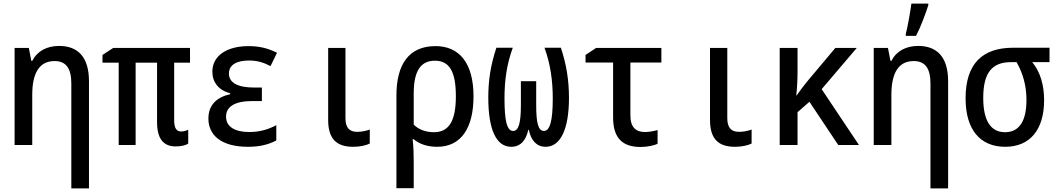

<svg xmlns="http://www.w3.org/2000/svg" viewBox="-20 -805 5870 1066"><path d="M61 0H159V-278C159 -399 198 -466 283 -466C347 -466 376 -425 376 -341V-126V241H474V-126V-354C474 -489 412 -550 308 -550C241 -550 187 -522 159 -467H154L140 -539H61Z M955 8C985 8 1011 2 1025 -8V-85C1014 -79 1000 -75 986 -75C960 -75 947 -93 947 -138V-457H1035V-539H609L549 -500V-457H639V0H733V-457H852V-127C852 -38 885 8 955 8Z M1357 10C1423 10 1472 -3 1514 -25V-110C1475 -89 1426 -72 1364 -72C1288 -72 1235 -99 1235 -157C1235 -211 1280 -244 1382 -244H1434V-319H1391C1301 -319 1251 -345 1251 -397C1251 -443 1291 -469 1363 -469C1407 -469 1442 -459 1482 -438L1518 -512C1468 -537 1420 -549 1360 -549C1240 -549 1159 -496 1159 -407C1159 -348 1194 -304 1258 -287V-282C1185 -266 1137 -223 1137 -147C1137 -56 1206 10 1357 10Z M1941 10C1977 10 2011 3 2033 -8V-86C2019 -80 1990 -73 1964 -73C1922 -73 1898 -93 1898 -149V-539H1802V-139C1802 -32 1850 10 1941 10Z M2181 -275V240H2277V99C2277 55 2276 8 2271 -32H2277C2309 -5 2353 10 2407 10C2542 10 2609 -97 2609 -270C2609 -455 2530 -549 2398 -549C2252 -549 2181 -450 2181 -275ZM2389 -71C2345 -71 2305 -85 2277 -113V-286C2277 -410 2315 -468 2395 -468C2476 -468 2511 -406 2511 -271C2511 -135 2474 -71 2389 -71Z M2818 10C2869 10 2900 -24 2913 -84H2916C2929 -23 2961 10 3009 10C3092 10 3139 -87 3139 -263C3139 -358 3125 -447 3094 -540H3003C3036 -451 3049 -356 3049 -259C3049 -137 3034 -78 3000 -78C2968 -78 2957 -124 2957 -221V-354H2872V-221C2872 -124 2860 -78 2829 -78C2794 -78 2781 -136 2781 -259C2781 -362 2794 -449 2827 -540H2736C2704 -444 2691 -359 2691 -263C2691 -86 2735 10 2818 10Z M3536 11C3573 11 3612 3 3631 -7V-83C3611 -77 3583 -72 3561 -72C3512 -72 3480 -97 3480 -163V-458H3652V-539H3290L3231 -500V-458H3384V-152C3384 -37 3438 11 3536 11Z M4061 10C4097 10 4131 3 4153 -8V-86C4139 -80 4110 -73 4084 -73C4042 -73 4018 -93 4018 -149V-539H3922V-139C3922 -32 3970 10 4061 10Z M4309 0H4408V-182L4474 -240L4634 0H4749L4542 -310L4737 -539H4618L4461 -352C4439 -325 4422 -302 4403 -275H4401C4406 -322 4408 -365 4408 -410V-539H4309Z M5009 -617V-606H5066C5093 -658 5119 -729 5134 -776V-785H5040C5036 -750 5019 -652 5009 -617ZM4831 0H4929V-278C4929 -399 4968 -466 5053 -466C5117 -466 5146 -425 5146 -341V-126V241H5244V-126V-354C5244 -489 5182 -550 5078 -550C5011 -550 4957 -522 4929 -467H4924L4910 -539H4831Z M5561 10C5698 10 5777 -84 5777 -249C5777 -334 5755 -407 5711 -460H5807V-540H5605C5435 -540 5341 -452 5341 -259C5341 -86 5421 10 5561 10ZM5560 -71C5480 -71 5439 -136 5439 -261C5439 -400 5487 -460 5593 -460H5624C5660 -397 5679 -328 5679 -250C5679 -136 5641 -71 5560 -71Z"/></svg>

Font: Noto Sans Mono Condensed Medium
Style: Regular
Weight: 500
Width: 3
Designer: Monotype Design Team
Foundry: Monotype Imaging Inc.
Version: Version 2.014